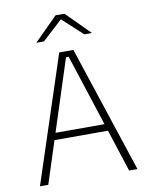

<svg xmlns="http://www.w3.org/2000/svg" viewBox="-90 -890 741 955"><g transform="rotate(-10 280.0 -412.0)"><path d="M33.5 0 243.5 -639H315L526 0H484L286 -609.5H272.5L75.5 0ZM133 -213.5V-248.5H426V-213.5ZM257.5 -824H302.5L419.5 -707V-706H382L281.5 -798.5H278.5L178 -706H140.5V-707Z"/></g></svg>

Font: Anek Gujarati ExtraLight
Style: Regular
Weight: 250
Version: Version 1.003